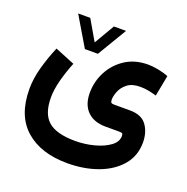

<svg xmlns="http://www.w3.org/2000/svg" viewBox="-135 -647 990 1017"><g transform="rotate(20 360.5 -138.5)"><path d="M232.4 -356.4 134.3 -521.5H202.6L269 -407.2L335.9 -521.5H404.3L305.7 -356.4ZM201.7 -262.2Q180.2 -209.5 165.5 -154.3Q150.9 -99.1 150.9 -54.7Q150.9 37.1 197 77.6Q243.2 118.2 348.6 118.7Q404.3 118.7 456.1 105Q507.8 91.3 541 66.9Q574.2 42.5 574.2 9.8Q574.2 -1 570.1 -4.4Q565.9 -7.8 549.3 -7.8H475.6Q409.7 -7.8 372.8 -44.4Q335.9 -81.1 335.9 -147.9Q335.9 -211.4 365.2 -267.6Q394.5 -323.7 448.5 -358.9Q502.4 -394 577.1 -394Q599.6 -394 631.8 -388.2Q664.1 -382.3 691.9 -371.1L669.4 -253.4Q648.4 -259.8 625.5 -264.4Q602.5 -269 577.1 -269Q530.8 -269 504.6 -248.3Q478.5 -227.5 468 -200.4Q457.5 -173.3 457.5 -154.3Q457.5 -141.6 461.7 -137.2Q465.8 -132.8 480.5 -132.8H568.4Q633.8 -132.8 662.4 -93Q690.9 -53.2 690.9 3.9Q690.9 79.6 645 133.3Q599.1 187 522 215.3Q444.8 243.7 351.1 243.7Q200.7 243.7 114.5 167.5Q28.3 91.3 28.3 -58.1Q28.3 -116.2 45.7 -179.7Q63 -243.2 90.3 -307.6Z"/></g></svg>

Font: Vazir FD-WOL
Style: Bold-FD-WOL
Weight: 700
Designer: Saber Rastikerdar
Foundry: Saber Rastikerdar
Version: Version 30.1.0